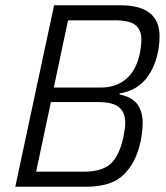

<svg xmlns="http://www.w3.org/2000/svg" viewBox="-20 -708 629 728"><path d="M185 -688H436Q585 -688 585 -571Q585 -529 574 -490Q539 -370 434 -354L433 -350Q481 -340 501 -312.5Q521 -285 521 -242Q521 -223 517.5 -196.5Q514 -170 507 -148Q487 -78 441.5 -39Q396 0 306 0H38ZM509 -500Q516 -532 516 -558Q516 -596 493 -613.5Q470 -631 416 -631H238L184 -376H361Q419 -376 457 -407.5Q495 -439 509 -500ZM448 -189Q455 -224 455 -241Q455 -283 430.5 -302Q406 -321 353 -321H173L117 -57H297Q367 -57 400 -87.5Q433 -118 448 -189Z"/></svg>

Font: Saira Semi Condensed Light
Style: Italic
Weight: 300
Width: 4
Italic angle: -12°
Designer: Hector Gatti with collaboration of the Omnibus-Type team
Foundry: Omnibus-Type
Version: Version 1.001; ttfautohint (v1.8)